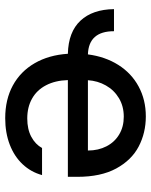

<svg xmlns="http://www.w3.org/2000/svg" viewBox="60 -637 588 748"><g transform="rotate(90 354.0 -263.0)"><path d="M191.9 -311.5Q200.7 -378.9 232.9 -429.9Q265.1 -481 316.9 -509Q368.7 -537.1 433.6 -537.1Q497.6 -537.1 550.8 -509.3Q604 -481.4 636.5 -421.6Q668.9 -361.8 668.9 -270.5V-233.4H292Q293.5 -184.1 312.3 -148.2Q331.1 -112.3 364.3 -93.8Q397.5 -75.2 441.4 -75.2Q483.9 -75.2 513.2 -91.1Q542.5 -106.9 556.6 -132.8H662.1Q650.4 -89.8 620.1 -57.4Q589.8 -24.9 543.7 -7.1Q497.6 10.7 440.4 10.7Q367.7 10.7 313 -19Q258.3 -48.8 226.3 -104Q194.3 -159.2 189.5 -233.4Q104.5 -235.4 60.5 -282.5Q16.6 -329.6 15.6 -413.1H101.6Q101.6 -314.5 191.9 -311.5ZM566.4 -311.5Q566.4 -352.1 550 -383.8Q533.7 -415.5 503.9 -433.3Q474.1 -451.2 434.6 -451.2Q394 -451.2 362.5 -432.4Q331.1 -413.6 313 -381.6Q294.9 -349.6 292.5 -311.5Z"/></g></svg>

Font: Pretendard JP Medium
Style: Regular
Weight: 500
Designer: Base glyphs from Inter by Rasmus Andersson; Hangeul glyphs from Noto Sans CJK(Source Han Sans) by Jang Soo-young and Kan
Foundry: Kil Hyung-jin
Version: Version 1.309